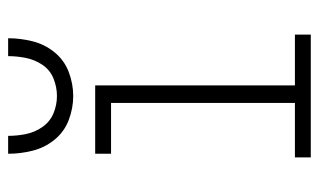

<svg xmlns="http://www.w3.org/2000/svg" viewBox="-176 -608 784 472"><g transform="rotate(-90 216.0 -372.0)"><path d="M65 0H367V-39H242V-530H74V-491H199V-39H65ZM216 -584Q246 -584 275 -595Q304 -606 323.5 -630Q343 -654 350.5 -684Q358 -714 358 -744H314Q314 -722 309.5 -700Q305 -678 292.5 -659.5Q280 -641 259 -632.5Q238 -624 216 -624Q194 -624 173.5 -632.5Q153 -641 140 -659.5Q127 -678 122.5 -700Q118 -722 118 -744H74Q74 -714 81.5 -684Q89 -654 108.5 -630Q128 -606 157 -595Q186 -584 216 -584Z"/></g></svg>

Font: Iosevka Sparkle Extralight
Style: Regular
Weight: 200
Designer: Belleve Invis
Foundry: Belleve Invis
Version: Version 4.5.0; ttfautohint (v1.8.3)